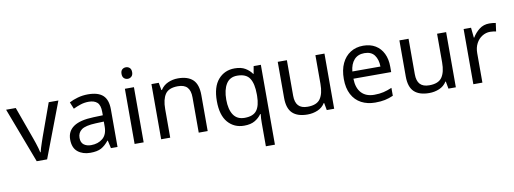

<svg xmlns="http://www.w3.org/2000/svg" viewBox="-72 -1167 4916 1837"><g transform="rotate(-10 2386.5 -248.5)"><path d="M203 0 0 -536H94L208 -220Q216 -198 225 -171Q234 -144 241 -119.5Q248 -95 251 -78H255Q259 -95 266.5 -120Q274 -145 283.5 -172Q293 -199 300 -220L414 -536H508L304 0Z M796 -545Q894 -545 941 -502Q988 -459 988 -365V0H924L907 -76H903Q868 -32 829.5 -11Q791 10 723 10Q650 10 602 -28.5Q554 -67 554 -149Q554 -229 617 -272.5Q680 -316 811 -320L902 -323V-355Q902 -422 873 -448Q844 -474 791 -474Q749 -474 711 -461.5Q673 -449 640 -433L613 -499Q648 -518 696 -531.5Q744 -545 796 -545ZM822 -259Q722 -255 683.5 -227Q645 -199 645 -148Q645 -103 672.5 -82Q700 -61 743 -61Q811 -61 856 -98.5Q901 -136 901 -214V-262Z M1242 -536V0H1154V-536ZM1199 -737Q1219 -737 1234.5 -723.5Q1250 -710 1250 -681Q1250 -653 1234.5 -639Q1219 -625 1199 -625Q1177 -625 1162 -639Q1147 -653 1147 -681Q1147 -710 1162 -723.5Q1177 -737 1199 -737Z M1670 -546Q1766 -546 1815 -499.5Q1864 -453 1864 -349V0H1777V-343Q1777 -408 1748 -440Q1719 -472 1657 -472Q1568 -472 1534 -422Q1500 -372 1500 -278V0H1412V-536H1483L1496 -463H1501Q1527 -505 1573 -525.5Q1619 -546 1670 -546Z M2387 11Q2387 -7 2388 -31Q2389 -55 2392 -72H2386Q2363 -38 2322.5 -14Q2282 10 2218 10Q2121 10 2060.5 -59.5Q2000 -129 2000 -267Q2000 -405 2061.5 -475.5Q2123 -546 2221 -546Q2284 -546 2324 -522Q2364 -498 2388 -463H2392L2405 -536H2475V240H2387ZM2235 -63Q2318 -63 2352.5 -108.5Q2387 -154 2388 -248V-266Q2388 -368 2354 -420.5Q2320 -473 2233 -473Q2161 -473 2126 -416.5Q2091 -360 2091 -265Q2091 -170 2126.5 -116.5Q2162 -63 2235 -63Z M3093 -536V0H3021L3008 -71H3004Q2978 -29 2932 -9.5Q2886 10 2834 10Q2737 10 2688 -36.5Q2639 -83 2639 -185V-536H2728V-191Q2728 -127 2757 -95Q2786 -63 2847 -63Q2936 -63 2970.5 -113Q3005 -163 3005 -257V-536Z M3470 -546Q3539 -546 3588.5 -516Q3638 -486 3664.5 -431.5Q3691 -377 3691 -304V-251H3324Q3326 -160 3370.5 -112.5Q3415 -65 3495 -65Q3546 -65 3585.5 -74.5Q3625 -84 3667 -102V-25Q3626 -7 3586 1.5Q3546 10 3491 10Q3415 10 3356.5 -21Q3298 -52 3265.5 -113.5Q3233 -175 3233 -264Q3233 -352 3262.5 -415Q3292 -478 3345.5 -512Q3399 -546 3470 -546ZM3469 -474Q3406 -474 3369.5 -433.5Q3333 -393 3326 -321H3599Q3598 -389 3567 -431.5Q3536 -474 3469 -474Z M4275 -536V0H4203L4190 -71H4186Q4160 -29 4114 -9.5Q4068 10 4016 10Q3919 10 3870 -36.5Q3821 -83 3821 -185V-536H3910V-191Q3910 -127 3939 -95Q3968 -63 4029 -63Q4118 -63 4152.5 -113Q4187 -163 4187 -257V-536Z M4695 -546Q4710 -546 4727.5 -544.5Q4745 -543 4758 -540L4747 -459Q4734 -462 4718.5 -464Q4703 -466 4689 -466Q4648 -466 4612 -443.5Q4576 -421 4554.5 -380.5Q4533 -340 4533 -286V0H4445V-536H4517L4527 -438H4531Q4557 -482 4598 -514Q4639 -546 4695 -546Z"/></g></svg>

Font: Noto Sans Adlam
Style: Regular
Weight: 400
Designer: Mark Jamra, Neil Patel
Foundry: JamraPatel LLC
Version: Version 3.001